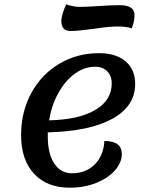

<svg xmlns="http://www.w3.org/2000/svg" viewBox="-20 -847 690 892"><path d="M202 -232V-213Q202 -133 232 -87.5Q262 -42 314 -42Q379 -42 420 -83Q461 -124 465 -192Q546 -192 546 -132Q546 -92 514 -55.5Q482 -19 426.5 3Q371 25 304 25Q198 25 138 -40Q78 -105 78 -219Q78 -327 125 -414Q172 -501 255 -550.5Q338 -600 440 -600Q519 -600 563.5 -562Q608 -524 608 -457Q608 -354 502.5 -295.5Q397 -237 202 -232ZM208 -288Q346 -291 422.5 -336Q499 -381 499 -460Q499 -495 478 -516Q457 -537 423 -537Q372 -537 327.5 -504.5Q283 -472 251.5 -415.5Q220 -359 208 -288ZM265 -750Q265 -765 272.5 -788.5Q280 -812 288 -827Q299 -822 317.5 -818.5Q336 -815 351 -815Q380 -815 440 -819Q502 -823 536 -823Q571 -823 588 -811.5Q605 -800 605 -776Q605 -748 592 -715Q584 -719 565 -721.5Q546 -724 527 -724Q485 -724 415 -713Q341 -703 308 -703Q265 -703 265 -750Z"/></svg>

Font: Lemonada
Style: Regular
Weight: 400
Designer: Mohamed Gaber (Arabic) Eduardo Tunni (Latin)
Foundry: Kief Type Foundry
Version: Version 3.006